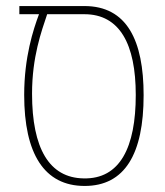

<svg xmlns="http://www.w3.org/2000/svg" viewBox="-20 -604 546 635"><path d="M260 11C393 11 455 -95 455 -289C455 -470 400 -584 259 -584H44V-557H109C90 -506 60 -415 60 -290C60 -96 126 11 260 11ZM256 -14C143 -16 86 -113 86 -294C86 -416 117 -500 136 -557H259C376 -557 429 -458 429 -290C429 -117 377 -11 256 -14Z"/></svg>

Font: Noto Sans Hebrew Condensed Thin
Style: Regular
Weight: 100
Width: 3
Designer: Monotype Design Team
Foundry: Monotype Imaging Inc.
Version: Version 2.004